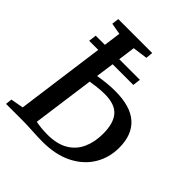

<svg xmlns="http://www.w3.org/2000/svg" viewBox="-202 -881 1024 1024"><g transform="rotate(45 310.0 -369.0)"><path d="M280 5.5Q246.5 5.5 201.8 2.8Q157 0 125.5 0H0.5L4.5 -36.5L76.5 -49.5L144.5 -551.5H76L81.5 -595.5H150.5L163.5 -691.5L99 -703L104 -743H360L356 -703L272 -691.5L259 -595.5H414.5L409 -551.5H253L238.5 -448.5Q265 -453.5 299.5 -457Q334 -460.5 364.5 -460.5Q479 -460.5 536 -410Q593 -359.5 593 -261.5Q593 -186.5 556.5 -126Q520 -65.5 450 -30Q380 5.5 280 5.5ZM184 -48.5Q203 -44.5 226.5 -42.2Q250 -40 271.5 -40Q344 -40 390 -67.2Q436 -94.5 457.8 -142.8Q479.5 -191 479.5 -253.5Q479.5 -333 446 -371.2Q412.5 -409.5 336.5 -409.5Q308 -409.5 280.5 -406.2Q253 -403 232 -399.5Z"/></g></svg>

Font: Merriweather Text Regular
Style: Italic
Weight: 400
Italic angle: -7.8°
Designer: Eben Sorkin
Foundry: Eben Sorkin
Version: Version 2.100; ttfautohint (v1.7.19-72a1) -l 8 -r 50 -G 200 